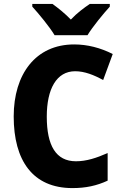

<svg xmlns="http://www.w3.org/2000/svg" viewBox="-20 -1002 627 981"><path d="M259 -822H427C453 -865 508 -932 541 -968V-982H439C408 -961 374 -936 342 -902C310 -935 277 -961 248 -982H145V-968C178 -932 234 -864 259 -822ZM364 -638C412 -638 460 -619 507 -593L556 -726C493 -758 426 -775 359 -775C162 -775 50 -623 50 -407C50 -182 147 -41 350 -41C418 -41 474 -53 530 -79V-220C473 -195 422 -178 368 -178C266 -178 219 -258 219 -406C219 -548 269 -638 364 -638Z"/></svg>

Font: Noto Sans Tamil UI SemiCondensed ExtraBold
Style: Regular
Weight: 800
Width: 4
Designer: Jelle Bosma - Monotype Design Team
Foundry: Monotype Imaging Inc.
Version: Version 2.004